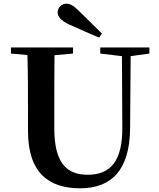

<svg xmlns="http://www.w3.org/2000/svg" viewBox="-20 -997 858 1036"><path d="M530 -816C489 -856 449 -896 411 -933C378 -966 361 -977 339 -977C310 -977 291 -954 291 -931C291 -910 305 -887 355 -864C408 -841 461 -816 515 -794ZM521 -708 638 -694 640 -312C642 -128 576 -54 453 -54C337 -54 273 -121 273 -305V-401C273 -501 273 -600 274 -699L374 -708V-741H39V-708L128 -700C131 -600 131 -500 131 -401V-290C131 -63 245 19 412 19C585 19 680 -83 682 -304L685 -694L786 -708V-741H521Z"/></svg>

Font: Noto Serif CJK KR
Style: Bold
Weight: 700
Designer: Ryoko NISHIZUKA 西塚涼子 (kana & ideographs); Frank Grießhammer (Latin, Greek & Cyrillic); Wenlong ZHANG 张文龙 (bopomofo); San
Foundry: Adobe
Version: Version 2.001;hotconv 1.1.0;makeotfexe 2.6.0